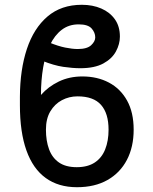

<svg xmlns="http://www.w3.org/2000/svg" viewBox="-20 -780 647 810"><path d="M327.6 -457.5Q390.6 -457.5 439.5 -431.6Q488.3 -405.8 516.1 -355.7Q543.9 -305.7 543.9 -232.9Q543.9 -160.2 515.4 -105.5Q486.8 -50.8 433.3 -20.5Q379.9 9.8 304.7 9.8Q226.6 9.8 172.9 -29.1Q119.1 -67.9 91.6 -145Q64 -222.2 64 -336.4V-371.6Q64.5 -486.3 93.5 -573.7Q122.6 -661.1 180.4 -710.4Q238.3 -759.8 325.2 -759.8Q371.1 -759.8 407.2 -744.1Q443.4 -728.5 464.6 -698.7Q485.8 -668.9 485.8 -625.5Q485.8 -594.2 469.2 -563.2Q452.6 -532.2 415.8 -512.2Q378.9 -492.2 318.8 -492.2Q286.6 -492.2 246.8 -498Q207 -503.9 157.7 -523.9L188 -600.6Q225.1 -585.4 255.1 -579.3Q285.2 -573.2 308.1 -573.2Q347.7 -573.2 364.7 -589.4Q381.8 -605.5 381.8 -622.1Q381.8 -642.6 366.5 -659.9Q351.1 -677.2 312 -677.2Q270.5 -677.2 240.5 -654.3Q210.4 -631.3 190.9 -590.6Q171.4 -549.8 162.1 -495.6Q152.8 -441.4 152.8 -379.4Q183.6 -414.6 228 -436Q272.5 -457.5 327.6 -457.5ZM307.1 -373.5Q271.5 -373.5 241.2 -357.4Q210.9 -341.3 192.4 -310.3Q173.8 -279.3 173.8 -232.9Q173.8 -186 187 -150.1Q200.2 -114.3 228.8 -94.5Q257.3 -74.7 303.7 -74.7Q350.1 -74.7 379.9 -94.5Q409.7 -114.3 423.8 -150.1Q438 -186 438 -232.9Q438 -301.8 406.2 -337.6Q374.5 -373.5 307.1 -373.5Z"/></svg>

Font: Inter Cardless Display
Style: Regular
Weight: 400
Designer: Rasmus Andersson
Foundry: rsms
Version: Version 4.001;git-9221beed3